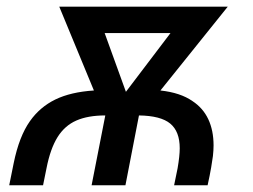

<svg xmlns="http://www.w3.org/2000/svg" viewBox="-20 -548 748 568"><path d="M117.7 -50.8 107.4 0H7.3L20.5 -65.4Q36.6 -144.5 68.8 -189.9Q98.1 -231.4 143.8 -253.7Q189.5 -275.9 257.8 -280.3L155.3 -528.3H653.8L454.6 -280.3Q513.7 -273.9 549.3 -249Q580.6 -228.5 596.2 -195.3Q611.8 -162.1 611.8 -117.7Q611.8 -110.4 611.3 -102.8Q610.8 -95.2 609.9 -86.4Q608.4 -74.2 604.7 -52.7Q601.1 -31.2 594.2 0H495.1L505.4 -50.3Q511.7 -86.9 511.7 -109.4Q511.7 -159.2 483.6 -182.4Q455.6 -205.6 391.1 -206.5L351.1 0H251L291.5 -206.5Q240.2 -206.5 205.8 -191.4Q171.4 -176.3 150.1 -142.1Q128.9 -107.9 117.7 -50.8ZM289.6 -450.2 352.5 -276.4 484.4 -450.2Z"/></svg>

Font: Arimo Medium
Style: Italic
Weight: 500
Italic angle: -12°
Designer: Steve Matteson
Foundry: Monotype Imaging Inc.
Version: Version 1.33